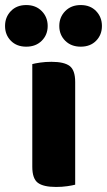

<svg xmlns="http://www.w3.org/2000/svg" viewBox="-72 -733 424 761"><path d="M150 8Q100 8 78 -8.5Q56 -25 56 -72V-479Q67 -482 87.5 -485Q108 -488 132 -488Q182 -488 204 -471.5Q226 -455 226 -408V-1Q215 2 194.5 5Q174 8 150 8ZM117 -630Q117 -595 93.5 -571.5Q70 -548 32 -548Q-6 -548 -29 -571.5Q-52 -595 -52 -630Q-52 -665 -29 -689Q-6 -713 32 -713Q70 -713 93.5 -689Q117 -665 117 -630ZM332 -630Q332 -595 309 -571.5Q286 -548 248 -548Q210 -548 186.5 -571.5Q163 -595 163 -630Q163 -665 186.5 -689Q210 -713 248 -713Q286 -713 309 -689Q332 -665 332 -630Z"/></svg>

Font: Baloo Thambi 2 ExtraBold
Style: Regular
Weight: 800
Designer: Aadarsh Rajan and Ek Type
Foundry: Ek Type
Version: Version 1.640;hotconv 1.0.111;makeotfexe 2.5.65597; ttfautoh